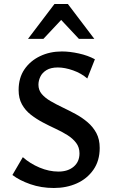

<svg xmlns="http://www.w3.org/2000/svg" viewBox="-20 -927 566 959"><path d="M377 -161Q377 -191 360.5 -213Q344 -235 317 -252Q290 -269 257.5 -284Q225 -299 193 -316Q161 -333 133.5 -354.5Q106 -376 89.5 -406Q73 -436 73 -477Q73 -538 102 -580.5Q131 -623 180 -646.5Q229 -670 289 -670Q328 -670 373.5 -660Q419 -650 454 -631L416 -535Q386 -561 345 -575.5Q304 -590 269 -590Q234 -590 212.5 -577Q191 -564 181.5 -544Q172 -524 172 -504Q172 -477 188.5 -457.5Q205 -438 232.5 -422Q260 -406 292.5 -390.5Q325 -375 357.5 -357.5Q390 -340 417.5 -316.5Q445 -293 461.5 -262Q478 -231 478 -188Q478 -124 446.5 -79Q415 -34 363.5 -11Q312 12 249 12Q186 12 131.5 -7Q77 -26 42 -53L94 -142Q130 -110 177.5 -90Q225 -70 272 -70Q319 -70 348 -94.5Q377 -119 377 -161ZM374 -733 270 -844 252 -907H319L451 -733ZM120 -733 252 -907H319L302 -845L197 -733Z"/></svg>

Font: Ysabeau SemiBold
Style: Regular
Weight: 600
Designer: Christian Thalmann (Catharsis Fonts)
Version: Version 2.000;gftools[0.9.27.dev2+g8671c4b]